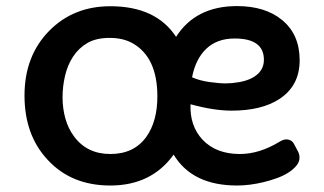

<svg xmlns="http://www.w3.org/2000/svg" viewBox="-20 -583 1038 616"><path d="M537.1 -86.9Q465.8 12.2 334 12.2Q209.5 12.2 133.8 -69.3Q58.6 -148.9 58.6 -276.4Q58.6 -403.8 138.2 -484.4Q215.8 -563 334 -563Q480.5 -563 544.9 -464.8Q607.9 -563.5 740.2 -563.5Q830.6 -563.5 884.8 -519Q941.4 -472.7 941.4 -389.6Q941.4 -307.6 876 -265.1Q818.8 -228 723.1 -228Q666 -228 591.3 -248.5Q588.4 -179.2 629.9 -134.8Q673.3 -88.9 749.5 -88.9Q812.5 -88.9 877 -128.4Q889.2 -135.7 897.9 -135.7Q915.5 -135.7 923.3 -121.1L936.5 -96.2Q940.9 -88.4 940.9 -76.2Q940.9 -64 931.2 -51.8Q921.4 -39.6 905.3 -29.3Q889.2 -19 868.4 -11.5Q847.7 -3.9 825.2 1.5Q780.3 12.2 740.7 12.2Q596.7 12.2 537.1 -86.9ZM217.8 -145Q259.3 -88.9 334 -88.9Q409.7 -88.9 449.2 -143.6Q484.9 -193.4 484.9 -273.9Q484.9 -399.4 405.3 -444.3Q375 -461.4 331.8 -461.4Q288.6 -461.4 260.5 -445.1Q232.4 -428.7 214.6 -401.6Q196.8 -374.5 188.7 -340.1Q180.7 -305.7 180.7 -270.5Q180.7 -235.4 189.7 -202.9Q198.7 -170.4 217.8 -145ZM826.7 -391.1Q826.7 -459.5 732.9 -459.5Q676.3 -459.5 641.8 -426.5Q607.4 -393.6 596.2 -335Q620.6 -324.2 652.3 -319.8Q684.1 -315.4 703.6 -315.4Q723.1 -315.4 746.3 -319.3Q769.5 -323.2 787.1 -332Q826.7 -352.1 826.7 -391.1Z"/></svg>

Font: Capriola
Style: Regular
Weight: 400
Designer: Viktoriya Grabowska
Foundry: Viktoriya Grabowska
Version: Version 1.007